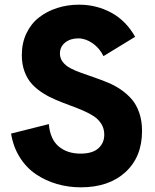

<svg xmlns="http://www.w3.org/2000/svg" viewBox="-20 -799 670 829"><path d="M329.1 9.8Q275.4 9.8 226.3 -4.4Q177.2 -18.6 135.7 -46.4Q94.2 -74.2 65.7 -119.4Q37.1 -164.6 27.8 -222.2L190.9 -263.2Q196.3 -198.2 233.2 -167Q270 -135.7 327.6 -135.7Q379.4 -135.7 404.8 -158.7Q430.2 -181.6 430.2 -217.8Q430.2 -243.2 418 -263.2Q405.8 -283.2 385.3 -296.9Q364.7 -310.5 337.9 -322Q311 -333.5 281.5 -344.2Q252 -355 222.7 -367.2Q193.4 -379.4 166.5 -396.2Q139.6 -413.1 119.1 -434.8Q98.6 -456.5 86.4 -488.8Q74.2 -521 74.2 -561Q74.2 -613.3 94.2 -655.3Q114.3 -697.3 148.7 -723.9Q183.1 -750.5 227.3 -764.6Q271.5 -778.8 321.3 -778.8Q396.5 -778.8 460.2 -744.4Q523.9 -710 563.5 -640.1L426.8 -556.6Q409.7 -591.8 379.4 -612.5Q349.1 -633.3 317.9 -633.3Q283.7 -633.3 261.2 -615.2Q238.8 -597.2 238.8 -567.9Q238.8 -547.4 251 -531.5Q263.2 -515.6 283.7 -504.6Q304.2 -493.7 330.8 -484.4Q357.4 -475.1 386.7 -464.8Q416 -454.6 445.3 -442.6Q474.6 -430.7 501.2 -412.6Q527.8 -394.5 548.3 -371.1Q568.8 -347.7 581.1 -312.5Q593.3 -277.3 593.3 -233.4Q593.3 -121.6 521.7 -55.9Q450.2 9.8 329.1 9.8Z"/></svg>

Font: Acari Sans Neue Black
Style: Regular
Weight: 900
Designer: Alfredo Marco Pradil
Foundry: Alfredo Marco Pradil
Version: Version 1.045;June 16, 2019;FontCreator 11.5.0.2425 64-bit; 